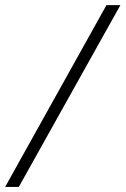

<svg xmlns="http://www.w3.org/2000/svg" viewBox="-69 -734 493 754"><path d="M403.8 -713.9 4.9 0H-48.8L349.1 -713.9Z"/></svg>

Font: TypoPRO Open Sans
Style: Italic
Weight: 300
Italic angle: -12°
Foundry: Ascender Corporation
Version: Version 1.10